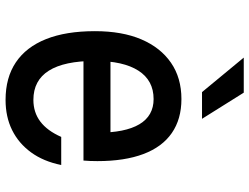

<svg xmlns="http://www.w3.org/2000/svg" viewBox="-123 -757 896 690"><g transform="rotate(90 325.0 -412.0)"><path d="M172 -361H495L457 -313Q457 -414 426.5 -465Q396 -516 336 -516Q269 -516 234 -461.5Q199 -407 199 -305Q199 -195 234 -139.5Q269 -84 339 -84Q384 -84 417 -109Q450 -134 472 -184H573Q560 -120 527.5 -75.5Q495 -31 447.5 -7.5Q400 16 339 16Q259 16 204 -21Q149 -58 120.5 -129.5Q92 -201 92 -305Q92 -403 121.5 -472Q151 -541 205.5 -578.5Q260 -616 336 -616Q408 -616 458 -581.5Q508 -547 533.5 -479.5Q559 -412 559 -314Q559 -301 558.5 -288Q558 -275 557 -264H172ZM407 -690H311L187 -840H313Z"/></g></svg>

Font: Martian Mono SemiCondensed
Style: Regular
Weight: 400
Width: 4
Designer: Roman Shamin
Foundry: Evil Martians
Version: Version 1.000